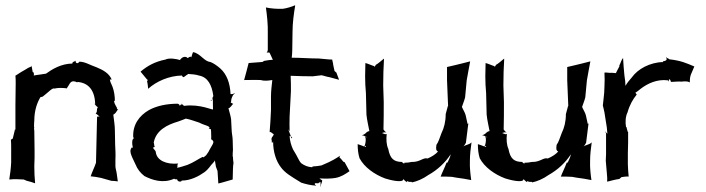

<svg xmlns="http://www.w3.org/2000/svg" viewBox="-20 -675 2655 722"><path d="M15 -1 16 0C32 -2 53 -1 69 0L81 5C91 7 103 11 111 14H112C110 -6 109 -29 109 -50L110 -81V-109L109 -182L108 -193C108 -194 109 -196 109 -196L108 -197C108 -205 108 -214 109 -222C109 -258 119 -289 133 -311V-310C135 -310 139 -311 141 -312C162 -328 177 -346 185 -342C198 -345 212 -345 230 -343L231 -342C232 -345 235 -349 237 -352C243 -361 247 -377 271 -365C272 -365 271 -366 270 -367C315 -364 336 -333 338 -285H337V-284C336 -284 336 -285 336 -284C339.2 -279.1 342.9 -274.6 348 -272C347 -271 346 -268 345 -266L344 -255C343 -253 341 -248 340 -248V-247C345 -247 350 -239 355 -237C352 -237 348 -237 345 -236L341 -63C335 -45 326 -28 321 -12C332 -11 347 -9 360 -6L399 5C407 5 415 6 422 7H423C422 -3 420 -12 419 -22C418 -31 414 -42 414 -50V-75C415 -92 414 -114 413 -131L412 -185C412 -204 408 -227 406 -244C408 -244 413 -249 415 -251L421 -260C421 -261 423 -262 424 -262V-263C423 -263 421 -264 421 -265C420 -266 420 -268 419 -269V-272C419 -272 418 -274 417 -274C406 -293 409 -298 411 -296C412 -295 411 -295 412 -295C412 -314 409 -333 403 -349C395 -366 394 -370 393 -376H400C390 -400 367 -412 343 -422C319 -430 300 -443 279 -443L276 -440C269 -433 262 -442 265 -446C265 -447 266 -447 266 -447C265 -447 265 -447 264 -446C252 -442 250 -437 253 -436C210 -436 175 -414 153 -398C138 -395 121 -394 107 -391C108 -394 108 -398 106 -403L103 -404C102 -411 100 -419 99 -426C93 -422 86 -421 80 -416C66 -408 52 -400 39 -391H38C39 -382 39 -371 39 -362L38 -280V-187H37V-189H36V-187L28 -154C27 -153 22 -150 21 -150C22 -141 22 -127 22 -117V-64C21 -43 18 -19 15 -1ZM99 -426V-428L100 -427ZM279 -443C279 -443 280 -444 281 -444V-445ZM331 -289 334 -286C333 -287 332 -288 332 -289ZM334 -286 336 -284V-283C336 -283 335 -284 334 -286Z M476 -121C465 -108 471 -95 489 -58C497 -38 508 -25 523 -13C552 2 593 16 635 -3C636 -1 642 0 644 -1H646V0C650 13 667 7 663 3L664 4C696 4 727 -12 748 -27C766 -40 772 -54 779 -60C784 -65 787 -69 788 -72C789 -65 791 -55 792 -48L798 -32C799 -17 800 0 801 15C819 11 836 5 855 0L856 -39C856 -46 857 -56 858 -62V-63C857 -69 856 -78 856 -85L855 -87C855 -94 855 -104 856 -111L855 -148C855 -160 851 -175 851 -188L849 -227C847 -241 842 -256 839 -268C845 -268 853.6 -281.6 857 -285C856 -285 852 -286 851 -288H850C849 -289 848 -289 847 -289C848 -289 849 -292 849 -293C850 -296 848 -301 855 -315C857 -319 861 -322 863 -324V-325C860 -323 855 -321 851 -321C849 -321 848 -322 847 -321C845 -364 832 -396 809 -417C798 -427 782 -438 771 -442C747 -444 734 -474 706 -479C703 -474 697 -450 699 -458C701 -464 691 -462 687 -457H685C682 -462 668 -465 658 -451H657C657 -451 657 -449 658 -449C642 -454 616 -458 602 -451C562 -443 534 -427 509 -406V-405C516 -396 525 -386 533 -376C534 -375 535 -375 536 -375C536 -374 535 -374 535 -373L533 -369C536 -359 536 -349 537 -342V-341C568 -369 615 -390 664 -391C665 -390 665 -389 666 -388C669 -379 678 -392 687 -396L686 -397C702 -396 716 -395 728 -391C762 -385 777 -354 782 -315V-313C778 -308 779 -304 779 -301C780 -302 780 -301 781 -302C780 -290 781 -276 781 -264C783 -259 732 -285 673 -277C670 -275 668 -287 659 -281C658 -279 657 -277 656 -276V-278C655 -282 650 -285 648 -285C607 -285 569 -277 540 -261C505 -241 478 -207 481 -158C482 -157 483 -157 485 -156C474 -153 477 -130 479 -123C479 -122 480 -120 480 -119C479 -120 477 -120 476 -121ZM555 -121 556 -120C557 -121 563 -123 563 -123C558.8 -122.2 560.7 -135.3 558 -138C566 -185 609 -206 650 -218C660 -221 670 -226 679 -229C695 -226 713 -219 729 -214C750 -203 768 -202 768 -194C767 -194 765 -193 765 -192C770 -190 773 -189 773 -189C774 -182 774 -177 774 -171C774 -164 775 -159 774 -152C774 -151 775 -150 776 -150C791 -141 777 -131 764 -104C761 -100 758 -95 755 -91C752 -89 749 -86 745 -83C745 -84 743 -85 742 -85C727 -78 708 -64 685 -55C672 -51 658 -46 646 -44C647 -46 648 -50 647 -53C647 -55 648 -58 650 -59L649 -60C605 -56 570 -72 566 -102C566 -110 557 -113 555 -121ZM661 -283C663 -285 664 -287 665 -288V-289C664 -288 663 -285 661 -283ZM768 -296C769 -296 771 -296 772 -297C771 -297 769 -297 768 -296ZM772 -297C774 -298 777 -300 779 -301C779 -299 778 -297 776 -297Z M898 -374C917 -374 940 -375 960 -374L970 -372C981 -371 994 -372 1004 -374C1002 -356 999 -333 999 -312V-261C998 -234 996 -204 994 -179L995 -178C998 -181 1006 -171 1010 -170C1009 -169 1008 -168 1008 -167C1008 -166 1007 -165 1007 -164C1007 -163 1000 -159 1001 -150C1002 -149 1002 -143 1002 -142C1002 -133 1005 -140 1007 -143C1007 -104 1018 -69 1037 -45C1052 -25 1072 -13 1113 12C1129 17 1148 22 1168 23L1169 22C1168 21 1166 21 1165 20C1163 18 1163 14 1166 14H1175C1183 12 1184 7 1185 10C1186 16 1186 23 1185 27H1186C1186 23 1188 16 1190 11C1194 1 1190 3 1188 1C1186 0 1183 -3 1181 -4C1205 -3 1226 -3 1242 -6C1263 -10 1278 -20 1294 -31V-32L1276 -65L1271 -67C1266 -74 1261 -79 1256 -84C1257 -85 1259 -88 1260 -90C1245 -81 1233 -71 1189 -53C1180 -51 1170 -50 1156 -49L1154 -47V-46C1137 -47 1124 -53 1113 -61C1103 -71 1101 -83 1082 -113C1075 -128 1070 -145 1069 -164C1070 -164 1072 -163 1074 -162L1065 -186C1064 -187 1064 -187 1064 -188C1066 -186 1068 -184 1068 -182H1069C1069 -200 1068 -218 1069 -236L1074 -332C1074 -351 1074 -372 1073 -390C1099 -389 1129 -388 1156 -388C1166 -389 1181 -391 1189 -392C1196 -391 1209 -386 1218 -385L1255 -375L1245 -402L1238 -408L1233 -431C1233 -437 1230 -445 1229 -451C1213 -451 1196 -454 1179 -455C1146 -455 1111 -458 1077 -458C1078 -466 1079 -477 1079 -486L1080 -554C1080 -588 1085 -625 1090 -654L1089 -655C1078 -650 1059 -644 1044 -642H1043C1023 -641 997 -643 980 -647V-646C984 -618 988 -581 987 -550V-487C987 -485 985 -479 983 -478V-477C985 -478 991 -478 994 -477V-476C998 -467 1003 -458 1006 -450C996 -450 984 -448 973 -446L967 -442L915 -438C910 -416 903 -394 898 -374ZM1074 -161V-162C1077 -160 1080 -158 1078 -156C1077 -156 1076 -156 1076 -155C1075 -157 1074 -160 1074 -161ZM1075 -153H1076V-155C1076 -154 1075 -153 1075 -153ZM1175 14H1180C1176 15 1172 15 1175 14ZM1229 -451V-452L1230 -451Z M1325 -133C1325 -113 1327 -96 1332 -80C1350 -46 1388 -19 1428 -4C1441.9 0.6 1497 15.5 1497 -2C1500 4 1514 14 1510 8V7L1511 6C1518 10 1524 9 1528 9C1529 10 1529 11 1529 11C1548 7 1570 -2 1591 -17C1625 -36 1654 -63 1675 -95C1673 -85 1668 -74 1663 -64L1659 -63C1652 -44 1643 -27 1637 -11C1649 -11 1666 -11 1679 -10L1696 -7C1715 -5 1735 -1 1751 2H1752C1749 -19 1746 -45 1747 -69V-70C1747 -93 1750 -118 1753 -139H1752C1747 -132 1730 -130 1722 -124C1726 -127 1729 -133 1732 -138L1741 -210C1740 -210 1739 -209 1739 -209C1739 -209 1739 -210 1738 -210L1731 -242C1728 -253 1720 -265 1717 -273C1720 -283 1726 -296 1729 -309L1735 -373C1739 -397 1744 -422 1748 -444H1747C1730 -440 1710 -434 1691 -430L1661 -423C1661 -422 1661 -423 1660 -423L1661 -422V-373C1662 -340 1664 -308 1665 -276H1664C1664 -275 1663 -273 1663 -272L1656 -246C1656 -218 1650 -194 1640 -174C1632 -154 1630 -143 1621 -130C1621 -127 1620 -122 1620 -118C1622 -110 1622 -108 1624 -107C1625 -107 1626 -106 1627 -105C1617 -94 1604 -86 1588 -79C1571 -84 1560 -65 1528 -66C1519 -64 1510 -63 1500 -63C1502 -61 1500 -57 1492 -65L1493 -66C1461 -66 1447 -78 1440 -115C1433 -130 1432 -151 1434 -170V-171C1432 -170 1426 -170 1424 -172H1423C1420 -173 1418 -174 1416 -175C1419 -175 1421 -176 1423 -177C1426 -178 1431 -177 1433 -177C1431 -178 1427 -181 1426 -183L1425 -184C1425 -185 1422 -188 1422 -188C1423 -221 1423 -257 1423 -291L1421 -354C1421 -387 1422 -423 1424 -454H1423C1415 -448 1404 -437 1393 -431C1392 -429 1390 -424 1387 -423C1387 -424 1388 -425 1388 -426C1377 -429 1366 -435 1354 -438L1353 -388C1353 -368 1354 -345 1356 -325L1358 -244C1360 -223 1366 -199 1369 -182C1365 -182 1358 -178 1356 -175C1352 -171 1345 -167 1341 -166C1348.7 -166 1355.8 -161.1 1362 -158C1361 -158 1360 -159 1359 -159C1356 -159 1353 -161 1352 -163V-162C1353 -161 1355 -157 1355 -154C1356 -145 1354 -132 1350 -124C1343 -127 1331 -131 1325 -133ZM1351 -124C1358 -131 1355 -123 1356 -122C1356 -122 1354 -123 1351 -124ZM1620 -111H1621C1621 -112 1620 -115 1620 -117ZM1620 -118C1619.8 -120.4 1619.1 -121.8 1620 -120ZM1741 -210 1742 -211 1741 -212Z M1777 -133C1777 -113 1779 -96 1784 -80C1802 -46 1840 -19 1880 -4C1893.9 0.6 1949 15.5 1949 -2C1952 4 1966 14 1962 8V7L1963 6C1970 10 1976 9 1980 9C1981 10 1981 11 1981 11C2000 7 2022 -2 2043 -17C2077 -36 2106 -63 2127 -95C2125 -85 2120 -74 2115 -64L2111 -63C2104 -44 2095 -27 2089 -11C2101 -11 2118 -11 2131 -10L2148 -7C2167 -5 2187 -1 2203 2H2204C2201 -19 2198 -45 2199 -69V-70C2199 -93 2202 -118 2205 -139H2204C2199 -132 2182 -130 2174 -124C2178 -127 2181 -133 2184 -138L2193 -210C2192 -210 2191 -209 2191 -209C2191 -209 2191 -210 2190 -210L2183 -242C2180 -253 2172 -265 2169 -273C2172 -283 2178 -296 2181 -309L2187 -373C2191 -397 2196 -422 2200 -444H2199C2182 -440 2162 -434 2143 -430L2113 -423C2113 -422 2113 -423 2112 -423L2113 -422V-373C2114 -340 2116 -308 2117 -276H2116C2116 -275 2115 -273 2115 -272L2108 -246C2108 -218 2102 -194 2092 -174C2084 -154 2082 -143 2073 -130C2073 -127 2072 -122 2072 -118C2074 -110 2074 -108 2076 -107C2077 -107 2078 -106 2079 -105C2069 -94 2056 -86 2040 -79C2023 -84 2012 -65 1980 -66C1971 -64 1962 -63 1952 -63C1954 -61 1952 -57 1944 -65L1945 -66C1913 -66 1899 -78 1892 -115C1885 -130 1884 -151 1886 -170V-171C1884 -170 1878 -170 1876 -172H1875C1872 -173 1870 -174 1868 -175C1871 -175 1873 -176 1875 -177C1878 -178 1883 -177 1885 -177C1883 -178 1879 -181 1878 -183L1877 -184C1877 -185 1874 -188 1874 -188C1875 -221 1875 -257 1875 -291L1873 -354C1873 -387 1874 -423 1876 -454H1875C1867 -448 1856 -437 1845 -431C1844 -429 1842 -424 1839 -423C1839 -424 1840 -425 1840 -426C1829 -429 1818 -435 1806 -438L1805 -388C1805 -368 1806 -345 1808 -325L1810 -244C1812 -223 1818 -199 1821 -182C1817 -182 1810 -178 1808 -175C1804 -171 1797 -167 1793 -166C1800.7 -166 1807.8 -161.1 1814 -158C1813 -158 1812 -159 1811 -159C1808 -159 1805 -161 1804 -163V-162C1805 -161 1807 -157 1807 -154C1808 -145 1806 -132 1802 -124C1795 -127 1783 -131 1777 -133ZM1803 -124C1810 -131 1807 -123 1808 -122C1808 -122 1806 -123 1803 -124ZM2072 -111H2073C2073 -112 2072 -115 2072 -117ZM2072 -118C2071.8 -120.4 2071.1 -121.8 2072 -120ZM2193 -210 2194 -211 2193 -212Z M2247 -278C2248 -272 2252 -260 2253 -252L2262 -195C2263 -187 2263 -179 2264 -172C2262 -174 2258 -177 2258 -180H2257C2257 -178 2258 -175 2259 -173V-95C2259 -88 2258 -77 2258 -71V-70C2258 -63 2260 -54 2260 -47L2262 -24C2263 -14 2264 -2 2263 7L2264 8C2277 5 2293 0 2309 -2L2317 -9C2325 -10 2336 -12 2344 -11V-12C2343 -25 2341 -43 2341 -57V-99C2341 -112 2342 -127 2342 -140V-179C2341 -178 2340 -181 2340 -181L2336 -196V-197L2334 -198C2331 -216 2332 -237 2340 -253C2347 -279 2360 -302 2374 -319C2375 -318 2377 -318 2378 -318C2378 -318 2376 -317 2374 -319L2375 -320H2374V-319C2374 -319 2373 -320 2373 -321C2372 -323 2371 -325 2369 -326C2375 -330 2382 -335 2389 -341C2415 -361 2451 -378 2491 -373C2492 -372 2494 -369 2495 -368C2495 -370 2494 -372 2495 -374C2497 -382 2503 -371 2503 -367H2504C2522 -368 2534 -369 2543 -368C2549 -369 2554 -369 2559 -369C2563 -369 2569 -368 2574 -365V-366C2574 -378 2575 -388 2579 -397L2591 -425C2560 -438 2541 -447 2497 -452C2495 -454 2493 -455 2491 -456C2489 -456 2487 -458 2486 -460L2485 -459C2486 -458 2487 -454 2487 -452C2486 -447 2479 -445 2475 -445C2474 -445 2473 -446 2473 -446L2472 -445C2473 -445 2474 -444 2474 -444V-442C2423 -440 2379 -416 2356 -384C2347 -374 2338 -363 2332 -352C2332 -358 2331 -364 2331 -370L2328 -392C2326 -413 2324 -436 2323 -457C2317 -451 2314 -438 2309 -429V-425C2304 -417 2300 -407 2296 -400C2290 -400 2282 -402 2274 -401C2267 -401 2259 -403 2254 -402H2253C2254 -386 2254 -366 2253 -349L2252 -326C2251 -311 2248 -292 2247 -279ZM2474 -441C2472 -439 2467 -440 2474 -441Z"/></svg>

Font: Charger Mayhem
Style: Regular
Weight: 400
Designer: Jasper
Foundry: Cannot Into Space Fonts
Version: Version 0.98